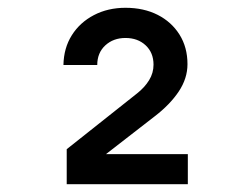

<svg xmlns="http://www.w3.org/2000/svg" viewBox="-20 -855 640 493"><path d="M151.3 -382V-471.9L332 -615.2Q351.4 -630.5 362.8 -649Q374.2 -667.5 374.2 -688.9Q374.2 -719.8 353.9 -738.7Q333.7 -757.5 302.2 -757.5Q271.1 -757.5 250.4 -738.5Q229.7 -719.4 229.7 -688.1H142.9Q143.7 -731.7 164.4 -764.5Q185.1 -797.4 221.1 -816.2Q257.1 -835 302.2 -835Q349.1 -835 384.8 -816.9Q420.4 -798.8 440.9 -766.2Q461.4 -733.5 461.4 -690.3Q461.4 -653.7 439 -620.1Q416.5 -586.5 377.6 -556.6L252.2 -459.3H462.3V-382Z"/></svg>

Font: Atlassian Mono
Style: Regular
Weight: 400
Monospace: yes
Designer: Philipp Nurullin, Konstantin Bulenkov
Foundry: Modifications by Atlassian Pty Ltd, manufactured by JetBrains
Version: Version 2.304